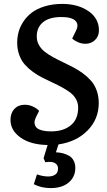

<svg xmlns="http://www.w3.org/2000/svg" viewBox="-20 -735 551 992"><path d="M169.9 -546.9Q169.9 -522.9 180.9 -502.9Q191.9 -482.9 210.4 -468.3Q229 -453.6 252.9 -440.4Q276.9 -427.2 303.5 -414.6Q330.1 -401.9 356.7 -388.2Q383.3 -374.5 407.2 -356.9Q431.2 -339.4 449.7 -318.6Q468.3 -297.9 479.2 -268.1Q490.2 -238.3 490.2 -203.1Q490.2 -119.6 432.6 -61Q375 -2.4 282.2 11.2L269 51.8Q288.1 52.7 304.7 56.9Q321.3 61 336.4 69.6Q351.6 78.1 360.4 94.5Q369.1 110.8 369.1 132.8Q369.1 178.7 335.2 207.8Q301.3 236.8 241.2 236.8Q193.8 236.8 154.8 216.8L170.9 166Q202.1 176.8 229 176.8Q252 176.8 265.9 166.7Q279.8 156.7 279.8 136.2Q279.8 120.1 269 111.3Q258.3 102.5 243.7 101.8Q229 101.1 213.9 103L205.1 82L226.1 14.2Q137.7 12.7 85.9 -24.4Q34.2 -61.5 34.2 -115.2Q34.2 -150.9 54.4 -172.4Q74.7 -193.8 107.9 -193.8Q130.9 -193.8 151.1 -184.1Q171.4 -174.3 182.1 -162.1L166 -129.9Q158.7 -115.2 158.4 -102.5Q158.2 -89.8 165.8 -79.1Q173.3 -68.4 193.6 -62.3Q213.9 -56.2 245.1 -56.2Q306.6 -56.2 345.2 -87.2Q383.8 -118.2 383.8 -179.2Q383.8 -202.6 373 -222.2Q362.3 -241.7 344 -255.9Q325.7 -270 302 -283Q278.3 -295.9 252.4 -307.9Q226.6 -319.8 200.4 -333Q174.3 -346.2 150.6 -363.3Q127 -380.4 108.6 -400.9Q90.3 -421.4 79.6 -450.7Q68.8 -480 68.8 -515.1Q68.8 -543 76.2 -570.1Q83.5 -597.2 101.1 -623.8Q118.7 -650.4 144.8 -670.2Q170.9 -689.9 211.4 -702.4Q252 -714.8 301.8 -714.8Q382.8 -714.8 437 -677.5Q491.2 -640.1 491.2 -578.1Q491.2 -547.4 470.9 -528.1Q450.7 -508.8 421.9 -508.8Q401.4 -508.8 382.6 -517.1Q363.8 -525.4 353 -536.1L373 -577.1Q388.7 -608.4 369.6 -627.7Q350.6 -647 296.9 -647Q234.4 -647 202.1 -620.1Q169.9 -593.3 169.9 -546.9Z"/></svg>

Font: Literata Book SemiBold
Style: Italic
Weight: 600
Italic angle: -3°
Designer: Latin by Veronika Burian and Jose Scaglione. Greek by Irene Vlachou. Cyrillic by Vera Evstafieva
Foundry: TypeTogether
Version: Version 1.003;PS 001.003;hotconv 1.0.88;makeotf.lib2.5.64775